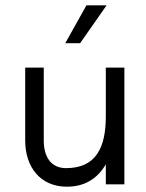

<svg xmlns="http://www.w3.org/2000/svg" viewBox="-20 -695 549 724"><path d="M382 -675H306L226 -532H282ZM229 -61C169.7 -61 145 -107 145 -165V-440H75V-165C75 -64.9 132.3 9 232 9C297 9 346 -19.1 379 -75.4V0H449V-440H379V-256C379 -139.7 342.8 -61 229 -61Z"/></svg>

Font: GI
Style: Regular
Weight: 400
Designer: Alfredo Marco Pradil
Version: Version 1.01 2015